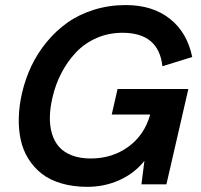

<svg xmlns="http://www.w3.org/2000/svg" viewBox="-20 -721 788 751"><path d="M417 -272.9 439.9 -373H716.8L630.9 0H533.2L544.9 -91.8Q506.3 -43.5 447.8 -16.8Q389.2 9.8 321.8 9.8Q265.6 9.8 220 -3.7Q174.3 -17.1 143.1 -41.7Q111.8 -66.4 90.8 -100.1Q69.8 -133.8 61 -174.6Q52.2 -215.3 53.5 -261Q54.7 -306.6 65.9 -356Q78.6 -411.6 102.5 -462.2Q126.5 -512.7 162.6 -556.6Q198.7 -600.6 243.9 -632.6Q289.1 -664.6 347.7 -682.9Q406.2 -701.2 472.2 -701.2Q576.2 -701.2 644 -647.9Q711.9 -594.7 731.9 -498L615.2 -461.9Q601.1 -592.8 459 -592.8Q404.8 -592.8 357.9 -572.3Q311 -551.8 277.3 -516.1Q243.7 -480.5 220.2 -435.5Q196.8 -390.6 185.1 -338.9Q175.8 -298.8 175 -263.9Q174.3 -229 183.1 -198.7Q191.9 -168.5 210.7 -147Q229.5 -125.5 261 -113.3Q292.5 -101.1 335 -101.1Q418.5 -101.1 481.7 -146.7Q544.9 -192.4 567.4 -272.9Z"/></svg>

Font: HK Grotesk Legacy
Style: Bold Italic
Weight: 700
Italic angle: -13°
Designer: Alfredo Marco Pradil
Foundry: Hanken Design Co.
Version: Version 2.022;PS 002.022;hotconv 1.0.88;makeotf.lib2.5.64775